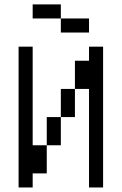

<svg xmlns="http://www.w3.org/2000/svg" viewBox="-20 -832 540 852"><path d="M375 -687.5V-750H250V-687.5ZM125 -62.5H187.5Q187.5 -62.5 187.5 -187.5H125V-625H62.5Q62.5 -625 62.5 0H125ZM375 -437.5V0H437.5Q437.5 0 437.5 -625H375V-562.5H312.5Q312.5 -562.5 312.5 -437.5H250Q250 -437.5 250 -312.5H187.5Q187.5 -312.5 187.5 -187.5H250Q250 -187.5 250 -312.5H312.5Q312.5 -312.5 312.5 -437.5ZM250 -750V-812.5H125V-750Z"/></svg>

Font: UnifontExMono
Style: Regular
Weight: 500
Version: Version 15.0.06